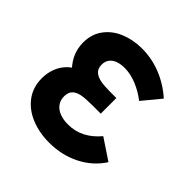

<svg xmlns="http://www.w3.org/2000/svg" viewBox="-154 -684 827 827"><g transform="rotate(45 260.0 -270.0)"><path d="M258.5 15Q335.7 15 399.1 -17.2Q462.5 -49.5 498.7 -106.5L403.7 -169.8Q374.1 -134.4 338.5 -116.1Q303 -97.8 260.3 -97.8Q230.6 -97.8 208.5 -106.8Q186.5 -115.7 174.8 -132.4Q163 -149.1 163 -171.7Q163 -196.8 176.5 -209.5Q190.1 -222.2 211.6 -226.2Q233.2 -230.3 268.2 -230.5Q272.8 -230.6 277.8 -230.6Q282.8 -230.7 287.5 -230.7H327.5V-325.8H287.7Q252.8 -325.8 230.2 -330.3Q207.6 -334.8 194.2 -347.2Q180.8 -359.6 180.8 -382.8Q180.8 -403.4 191.6 -417Q202.4 -430.5 220.4 -436.8Q238.4 -443 260.8 -443Q297.6 -443 335.5 -427.3Q373.3 -411.7 405.7 -386.3L473.7 -468.5Q427.8 -509.7 371.9 -532.3Q316 -555 255 -555Q201.8 -555 156.5 -536.5Q111.3 -517.9 84.1 -481.3Q57 -444.8 57 -393.8Q57 -355.1 73.5 -321.7Q90 -288.3 124.7 -258.8L126.5 -298Q99.3 -286.7 79.8 -266Q60.3 -245.3 50.2 -218Q40 -190.7 40 -159.3Q40 -104.8 69.3 -65.3Q98.6 -25.9 148.3 -5.5Q198.1 15 258.5 15Z"/></g></svg>

Font: Hauora
Style: Regular
Weight: 400
Designer: Wayne Shih
Foundry: WCYS
Version: Version 1.001